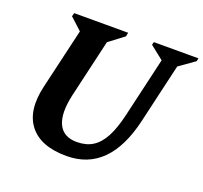

<svg xmlns="http://www.w3.org/2000/svg" viewBox="-122 -832 1049 990"><g transform="rotate(20 402.5 -337.0)"><path d="M105 -278 192 -651 227 -571 118 -671 123 -690H419L415 -669L287 -572L343 -651L259 -289Q235 -183 261.5 -126.5Q288 -70 362 -70Q413 -70 449 -92.5Q485 -115 510.5 -163Q536 -211 554 -289L638 -651L662 -590L556 -674L560 -690H805L801 -673L685 -591L725 -651L641 -289Q571 16 337 16Q195 16 134 -61.5Q73 -139 105 -278Z"/></g></svg>

Font: Platypi Light SemiBold
Style: Italic
Weight: 600
Italic angle: -13°
Version: Version 1.200